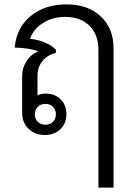

<svg xmlns="http://www.w3.org/2000/svg" viewBox="-20 -606 615 876"><path d="M498 -386V250H429V-379Q429 -448 388 -488.5Q347 -529 277 -529Q221 -529 177 -501.5Q133 -474 117 -429Q155 -425 187 -411Q219 -397 235 -379V-365Q196 -355 173.5 -327Q151 -299 151 -261V-171Q167 -179 189 -179Q230 -179 256.5 -153Q283 -127 283 -85Q283 -43 255.5 -16.5Q228 10 185 10Q139 10 110 -18.5Q81 -47 81 -92V-259Q81 -296 101 -327Q121 -358 155 -372Q115 -387 47 -389Q55 -479 119.5 -532.5Q184 -586 283 -586Q381 -586 439.5 -531.5Q498 -477 498 -386ZM139 -85Q139 -63 152.5 -50Q166 -37 187 -37Q208 -37 221.5 -50Q235 -63 235 -85Q235 -105 221.5 -118.5Q208 -132 187 -132Q166 -132 152.5 -118.5Q139 -105 139 -85Z"/></svg>

Font: Sarabun Light
Style: Regular
Weight: 300
Designer: Suppakit Chalermlarp | Katatrad Co.,Ltd.
Foundry: Cadson Demak Co.,Ltd.
Version: Version 1.000; ttfautohint (v1.6)